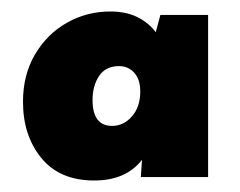

<svg xmlns="http://www.w3.org/2000/svg" viewBox="-20 -770 417 334"><path d="M342 -462H225L227 -492Q199 -456 144 -456Q84 -456 52 -495Q20 -534 20 -593Q20 -640 41 -675.5Q62 -711 96.5 -730.5Q131 -750 172 -750Q199 -750 218.5 -740.5Q238 -731 251 -714L259 -744H342ZM187 -655Q164 -655 152.5 -638Q141 -621 141 -596Q141 -551 175 -551Q195 -551 209.5 -567.5Q224 -584 224 -611Q224 -632 213.5 -643.5Q203 -655 187 -655Z"/></svg>

Font: Livvic
Style: Bold
Weight: 700
Designer: Jacques Le Bailly, Baron von Fonthausen
Version: Version 1.001; ttfautohint (v1.8.2)